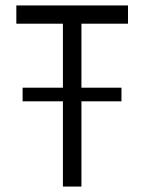

<svg xmlns="http://www.w3.org/2000/svg" viewBox="-20 -685 530 705"><path d="M279 -598V-363H426V-313H279V0H211V-313H63V-363H211V-598H40V-665H450V-598Z"/></svg>

Font: Sulphur Point
Style: Regular
Weight: 400
Designer: Noponies / Dale Sattler
Foundry: Noponies
Version: Version 1.000; ttfautohint (v1.8)